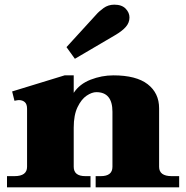

<svg xmlns="http://www.w3.org/2000/svg" viewBox="-20 -803 798 823"><path d="M301 -551 265 -601 392 -740Q404 -754 424 -768.5Q444 -783 470 -783Q502 -783 518.5 -766Q535 -749 535 -728Q535 -706 519.5 -688Q504 -670 473 -652ZM748 -48V0H390V-48H412Q462 -48 462 -88V-324Q462 -408 393 -408Q374 -408 351.5 -393Q329 -378 312.5 -344Q296 -310 296 -256V-88Q296 -48 346 -48H368V0H10V-48H42Q96 -48 96 -88V-337Q96 -357 86 -365.5Q76 -374 61 -374Q56 -374 42 -371L32 -411L257 -480H296V-405Q321 -443 368.5 -461.5Q416 -480 466 -480Q564 -480 613 -442Q662 -404 662 -339V-88Q662 -48 716 -48Z"/></svg>

Font: Taviraj Black
Style: Regular
Weight: 900
Designer: Katatrad Team
Foundry: CadsonDemak
Version: Version 1.030